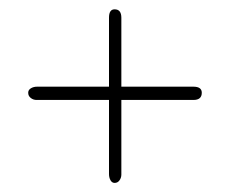

<svg xmlns="http://www.w3.org/2000/svg" viewBox="-20 -541 498 412"><path d="M40.5 -342Q40.5 -348 46.2 -351.5Q52 -355 59.5 -355H395Q413 -355 413 -342Q413 -326.5 395 -326.5H58.5Q51.5 -326.5 46 -330.8Q40.5 -335 40.5 -342ZM225.9 -148.5Q220.4 -148.5 217.1 -154.2Q213.9 -160 213.9 -167.5V-503Q213.9 -521 225.9 -521Q240.4 -521 240.4 -503V-166.5Q240.4 -159.5 236.4 -154Q232.5 -148.5 225.9 -148.5Z"/></svg>

Font: Fraunces 144pt S100 Thin
Style: Regular
Weight: 100
Version: Version 1.000; ttfautohint (v1.8.3)